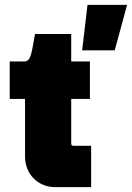

<svg xmlns="http://www.w3.org/2000/svg" viewBox="-20 -770 543 790"><path d="M207 0H355V-170H282C277 -170 273 -173 273 -179V-363H350V-517H273V-630H124L116 -585C106 -527 98 -517 78 -517H20V-363H83V-126C83 -53 137 0 207 0ZM318 -563H452L503 -750H340Z"/></svg>

Font: Finlandica Black
Style: Regular
Weight: 900
Designer: Niklas Ekholm, Juho Hiilivirta, Jaakko Suomalainen
Foundry: Helsinki Type Studio
Version: Version 2.000;Glyphs 3.2 (3202)